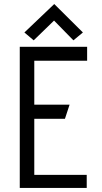

<svg xmlns="http://www.w3.org/2000/svg" viewBox="-20 -932 505 952"><path d="M410 0V-65H150V-343H302L325 -413H150V-631H412V-700H78V0ZM391 -771 249 -912 101 -771 147 -732 248 -830 344 -732Z"/></svg>

Font: Advent Pro
Style: Medium
Weight: 500
Designer: Andreas Kalpakidis
Foundry: Andreas Kalpakidis
Version: Version 2.002 2008